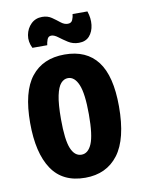

<svg xmlns="http://www.w3.org/2000/svg" viewBox="-84 -782 633 854"><g transform="rotate(-10 233.0 -355.0)"><path d="M232 14Q130 14 81 -59.5Q32 -133 32 -268Q32 -409 84.5 -475.5Q137 -542 235 -542Q334 -542 384 -476Q434 -410 434 -273Q434 -126 381 -56Q328 14 232 14ZM233 -90Q263 -90 279.5 -128.5Q296 -167 296 -261Q296 -355 279 -395.5Q262 -436 232 -436Q214 -436 200 -420.5Q186 -405 178 -367Q170 -329 170 -261Q170 -168 186 -129Q202 -90 233 -90ZM308 -582Q281 -582 260 -595.5Q239 -609 222 -622Q205 -635 192 -635Q178 -635 173 -621Q168 -607 167 -596H100Q85 -626 90.5 -655.5Q96 -685 116 -704.5Q136 -724 166 -724Q191 -724 209 -711.5Q227 -699 242.5 -686.5Q258 -674 274 -674Q290 -674 295.5 -687Q301 -700 302 -713H369Q380 -681 376.5 -651Q373 -621 356 -601.5Q339 -582 308 -582Z"/></g></svg>

Font: Bricolage Grotesque 10pt Condensed Bricolage Grotesque 10pt Condensed Regular
Style: Bold
Weight: 700
Width: 3
Designer: Mathieu Triay
Foundry: Atelier Triay
Version: Version 1.000; ttfautohint (v1.8.4.7-5d5b);gftools[0.9.32]